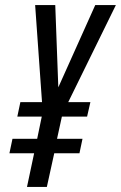

<svg xmlns="http://www.w3.org/2000/svg" viewBox="-20 -734 475 754"><path d="M164 0 193 -132H292L304 -189H204L223 -276H322L335 -333H248L435 -714H354L209 -391L197 -714H118L145 -333H60L48 -276H144L126 -189H29L17 -132H114L86 0Z"/></svg>

Font: Noto Sans Display Condensed
Style: Italic
Weight: 400
Width: 3
Designer: Monotype Design team
Foundry: Monotype Imaging Inc.
Version: 1.000